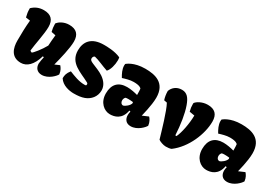

<svg xmlns="http://www.w3.org/2000/svg" viewBox="14 -1272 2788 1973"><g transform="rotate(30 1407.5 -285.0)"><path d="M70.3 -171.4C70.3 -84.5 98.6 9.8 213.4 9.8C284.7 9.8 344.7 -45.9 377.9 -162.6L391.6 -158.2C387.2 -143.1 377.9 -89.8 377.9 -76.2C377.9 -28.3 405.8 9.8 461.9 9.8C541.5 9.8 606 -62 617.2 -85.4C612.8 -127 593.8 -155.8 578.1 -172.4L522 -147.9C544.4 -232.4 579.1 -375 579.1 -452.1C579.1 -536.6 536.6 -578.6 453.1 -578.6C386.2 -578.6 338.9 -543.9 319.8 -520C319.8 -515.1 319.3 -510.7 319.3 -506.3C319.3 -478 322.3 -456.5 330.6 -423.8L381.8 -413.6C377 -371.1 373.5 -327.6 371.1 -285.2C337.9 -223.1 270 -138.7 258.3 -138.2C251 -140.1 243.7 -144 237.8 -150.4C245.6 -229.5 277.8 -369.1 277.8 -452.1C277.8 -536.6 235.4 -578.6 151.9 -578.6C94.7 -578.6 52.2 -558.6 15.1 -523.4C15.1 -474.6 18.6 -462.4 28.3 -420.9L80.1 -413.6C72.3 -335.9 70.3 -253.9 70.3 -171.4Z M666.5 -69.3C705.6 -4.9 792 10.3 840.3 10.3C892.6 10.3 931.2 5.4 965.8 -7.3C1026.4 -29.8 1076.2 -83 1076.2 -159.7C1076.2 -215.3 1042.5 -259.3 995.6 -291.5C955.6 -318.8 905.3 -336.4 865.7 -353.5C846.7 -361.8 821.8 -371.1 821.8 -394C821.8 -410.2 830.1 -423.3 843.3 -426.8C889.6 -417.5 960 -382.3 1020.5 -362.8C1049.3 -391.1 1066.4 -458 1066.4 -509.8C1066.4 -522.9 1065.4 -535.2 1063 -545.4C992.2 -578.6 895 -578.6 864.7 -578.6C713.9 -578.6 659.2 -497.6 659.2 -396C659.2 -244.6 796.9 -214.8 904.3 -156.2C913.1 -151.4 915.5 -145.5 915.5 -140.1C915.5 -134.3 913.6 -127.9 911.6 -125.5C908.2 -124 900.4 -123 892.1 -123C826.2 -123 763.7 -148.9 704.6 -172.4C672.4 -131.3 667 -105.5 666.5 -69.3Z M1128.9 -156.2C1128.9 -49.3 1202.1 9.8 1270.5 9.8C1324.7 9.8 1406.2 -8.8 1426.8 -124L1441.4 -119.6C1437 -104.5 1435.1 -89.8 1435.1 -76.2C1435.1 -28.3 1460.9 9.8 1517.1 9.8C1596.7 9.8 1661.1 -62 1672.4 -85.4C1668 -127 1648.9 -155.8 1633.3 -172.4L1562.5 -142.1C1562 -142.1 1600.6 -282.7 1600.6 -375C1600.6 -550.8 1472.7 -578.6 1354.5 -578.6C1217.3 -578.6 1154.3 -520.5 1149.9 -517.1C1148.9 -510.7 1148.4 -504.4 1148.4 -498.5C1148.4 -454.1 1170.9 -410.6 1192.4 -375C1226.6 -385.7 1275.4 -400.9 1319.3 -400.9C1392.6 -400.9 1409.2 -380.4 1412.1 -375C1414.1 -366.2 1415 -334.5 1415 -316.9V-301.8C1379.4 -312 1328.1 -321.8 1287.1 -321.8C1185.1 -321.8 1128.9 -265.1 1128.9 -156.2ZM1309.6 -178.2C1309.6 -197.3 1317.9 -209 1325.2 -217.3C1332 -220.2 1344.2 -221.2 1359.4 -221.2C1376.5 -221.2 1396 -220.2 1414.6 -217.8L1417.5 -206.1C1412.1 -176.3 1367.2 -140.1 1342.8 -135.7C1317.9 -138.2 1309.6 -160.6 1309.6 -178.2Z M1844.7 -19.5C1860.8 -6.8 1903.8 9.8 1934.6 9.8C1962.9 9.8 1982.9 6.8 1999.5 0C2141.1 -105 2222.7 -304.2 2222.7 -452.1C2222.7 -536.6 2180.2 -578.6 2096.7 -578.6C2029.8 -578.6 1975.1 -543.9 1958.5 -520C1958.5 -515.1 1958 -510.7 1958 -506.3C1958 -478 1960.4 -456.5 1969.2 -423.8L2030.3 -413.1C2029.3 -316.9 2005.4 -195.8 1977.1 -138.7L1962.9 -139.2C1956.1 -263.7 1938.5 -381.3 1908.2 -465.8C1881.3 -540.5 1849.6 -579.6 1789.1 -579.6C1723.6 -579.6 1683.1 -539.6 1667.5 -495.6C1667.5 -460.4 1673.8 -421.9 1683.6 -394L1719.2 -387.2C1759.8 -314.9 1817.4 -111.3 1844.7 -19.5Z M2271.5 -156.2C2271.5 -49.3 2344.7 9.8 2413.1 9.8C2467.3 9.8 2548.8 -8.8 2569.3 -124L2584 -119.6C2579.6 -104.5 2577.6 -89.8 2577.6 -76.2C2577.6 -28.3 2603.5 9.8 2659.7 9.8C2739.3 9.8 2803.7 -62 2814.9 -85.4C2810.5 -127 2791.5 -155.8 2775.9 -172.4L2705.1 -142.1C2704.6 -142.1 2743.2 -282.7 2743.2 -375C2743.2 -550.8 2615.2 -578.6 2497.1 -578.6C2359.9 -578.6 2296.9 -520.5 2292.5 -517.1C2291.5 -510.7 2291 -504.4 2291 -498.5C2291 -454.1 2313.5 -410.6 2335 -375C2369.1 -385.7 2418 -400.9 2461.9 -400.9C2535.2 -400.9 2551.8 -380.4 2554.7 -375C2556.6 -366.2 2557.6 -334.5 2557.6 -316.9V-301.8C2522 -312 2470.7 -321.8 2429.7 -321.8C2327.6 -321.8 2271.5 -265.1 2271.5 -156.2ZM2452.1 -178.2C2452.1 -197.3 2460.4 -209 2467.8 -217.3C2474.6 -220.2 2486.8 -221.2 2502 -221.2C2519 -221.2 2538.6 -220.2 2557.1 -217.8L2560.1 -206.1C2554.7 -176.3 2509.8 -140.1 2485.4 -135.7C2460.4 -138.2 2452.1 -160.6 2452.1 -178.2Z"/></g></svg>

Font: Kavoon
Style: Regular
Weight: 400
Designer: Viktoriya Grabowska
Foundry: Viktoriya Grabowska
Version: Version 1.002